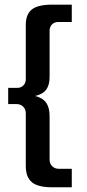

<svg xmlns="http://www.w3.org/2000/svg" viewBox="-20 -630 367 811"><path d="M283.2 83V161.1H201.2Q140.1 161.1 114.5 139.6Q88.9 118.2 88.9 70.8V-151.4Q88.9 -168.5 77.9 -179.4Q66.9 -190.4 49.8 -190.4H14.6V-258.8H52.7Q68.4 -258.8 78.6 -269Q88.9 -279.3 88.9 -295.4V-524.9Q88.9 -569.3 114.3 -589.8Q139.6 -610.4 201.2 -610.4H283.2V-537.1H225.6Q210 -537.1 199.7 -526.9Q189.5 -516.6 189.5 -500.5V-305.2Q189.5 -271 175.3 -251.5Q161.1 -231.9 127.9 -224.6Q160.6 -216.8 175 -196Q189.5 -175.3 189.5 -139.2V43.9Q189.5 61 200.4 72Q211.4 83 228.5 83Z"/></svg>

Font: Squarish Sans CT
Style: RegularSC
Weight: 400
Version: Version 0.9